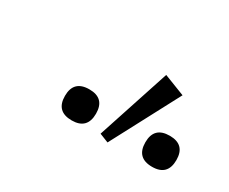

<svg xmlns="http://www.w3.org/2000/svg" viewBox="-52 -967 603 505"><g transform="rotate(30 250.0 -714.5)"><path d="M183.6 -696.3Q230.5 -696.3 230.5 -649.4Q230.5 -602.1 183.6 -602.1Q136.2 -602.1 136.2 -649.4Q136.2 -696.3 183.6 -696.3ZM427.7 -696.3Q474.6 -696.3 474.6 -649.4Q474.6 -602.1 427.7 -602.1Q380.4 -602.1 380.4 -649.4Q380.4 -696.3 427.7 -696.3ZM339.4 -830.1 403.3 -805.2 294.4 -599.1 267.1 -609.9Z"/></g></svg>

Font: I.MingCP
Style: Regular
Weight: 400
Designer: I.Font Project
Version: Version 8.000; Sep 06, 2022